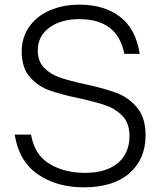

<svg xmlns="http://www.w3.org/2000/svg" viewBox="-20 -793 693 823"><path d="M43 -216H113Q128 -129 192.5 -90.5Q257 -52 344 -52Q435 -52 485 -94Q535 -136 535 -210Q535 -264 506 -295Q477 -326 434 -341Q391 -356 318 -372Q237 -389 188.5 -407Q140 -425 106.5 -464.5Q73 -504 73 -572Q73 -632 105 -678Q137 -724 193.5 -748.5Q250 -773 321 -773Q426 -773 494 -721.5Q562 -670 579 -562H513Q484 -711 320 -711Q241 -711 191.5 -674.5Q142 -638 142 -577Q142 -530 169 -502.5Q196 -475 236 -461Q276 -447 345 -432Q428 -414 480 -394.5Q532 -375 568 -331.5Q604 -288 604 -213Q604 -111 535 -50.5Q466 10 339 10Q223 10 142 -46Q61 -102 43 -216Z"/></svg>

Font: Open Sauce Sans Light
Style: Regular
Weight: 300
Designer: Alfredo Marco Pradil
Foundry: Creative Sauce Fz LLC
Version: Version 1.477